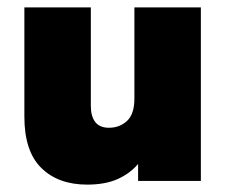

<svg xmlns="http://www.w3.org/2000/svg" viewBox="-20 -490 610 520"><path d="M216 10Q138 10 92 -35Q46 -80 46 -174V-470H226V-203Q226 -175 238 -159.5Q250 -144 275 -144Q304 -144 324 -162.5Q344 -181 344 -223V-470H524V0H354V-46Q332 -20 298.5 -5Q265 10 216 10Z"/></svg>

Font: Gantari Black
Style: Regular
Weight: 900
Version: Version 1.000